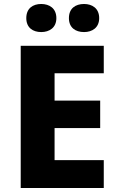

<svg xmlns="http://www.w3.org/2000/svg" viewBox="-20 -995 595 964"><path d="M112 -904C112 -856 145 -834 187 -834C228 -834 263 -856 263 -904C263 -953 228 -975 187 -975C145 -975 112 -953 112 -904ZM326 -904C326 -856 359 -834 402 -834C443 -834 478 -856 478 -904C478 -953 443 -975 402 -975C359 -975 326 -953 326 -904ZM501 -51V-191H254V-352H483V-490H254V-627H501V-765H84V-51Z"/></svg>

Font: Noto Sans Tamil UI ExtraBold
Style: Regular
Weight: 800
Designer: Jelle Bosma - Monotype Design Team
Foundry: Monotype Imaging Inc.
Version: Version 2.004